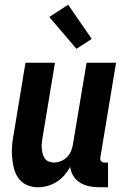

<svg xmlns="http://www.w3.org/2000/svg" viewBox="-20 -786 540 814"><path d="M140 8Q115 8 93 -2Q71 -12 57.5 -31.5Q44 -51 38.5 -74.5Q33 -98 31 -123Q29 -148 31.5 -173Q34 -198 39 -223L88 -520H213L161 -206Q159 -194 157.5 -182Q156 -170 157 -158.5Q158 -147 160.5 -136Q163 -125 169 -115.5Q175 -106 186 -101.5Q197 -97 209 -97Q224 -97 239.5 -103.5Q255 -110 266 -122Q277 -134 282.5 -149Q288 -164 290 -179L347 -520H472L405 -116Q404 -108 409 -102.5Q414 -97 421 -97H438V8H403Q381 8 360 4Q339 0 321 -10.5Q303 -21 291.5 -39Q280 -57 278 -78Q267 -59 252.5 -42.5Q238 -26 219.5 -14.5Q201 -3 180.5 2.5Q160 8 140 8ZM304 -579 189 -714 269 -766 369 -621Z"/></svg>

Font: Iosevka Curly Extrabold
Style: Italic
Weight: 800
Italic angle: -9°
Monospace: yes
Designer: Belleve Invis
Foundry: Belleve Invis
Version: Version 22.1.2; ttfautohint (v1.8.4)